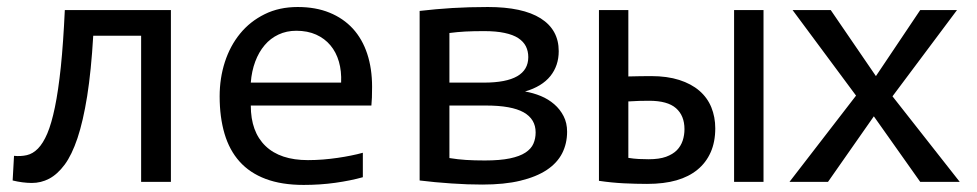

<svg xmlns="http://www.w3.org/2000/svg" viewBox="-20 -519 2789 548"><path d="M467.8 0V-490.2H165C162.1 -427.4 158.3 -373.3 153.6 -327.9C148.8 -282.5 143.2 -244.1 136.7 -212.9C130.2 -181.6 123 -156.7 115 -137.9C107 -119.2 98.1 -104.9 88.4 -95C78.6 -85 68 -78.8 56.6 -76.2C45.2 -73.6 33 -72.9 20 -74.2L16.1 -3.9C34.7 0.7 52.7 3 70.3 3.2C87.9 3.3 104.6 -0.7 120.4 -9C136.1 -17.3 150.9 -30.7 164.6 -49.1C178.2 -67.5 190.4 -92.7 201.2 -124.8C211.9 -156.8 221.1 -196.8 228.8 -244.6C236.4 -292.5 242.2 -349.9 246.1 -417H382.8V0Z M1042 -271C1042 -305.8 1037.4 -337.3 1028.1 -365.5C1018.8 -393.6 1005.1 -417.6 987.1 -437.3C969 -456.9 946.8 -472.2 920.4 -482.9C894 -493.7 863.8 -499 829.6 -499C794.4 -499 763 -492.2 735.4 -478.5C707.7 -464.8 684.3 -446.4 665.3 -423.1C646.2 -399.8 631.8 -372.8 621.8 -342C611.9 -311.3 606.9 -278.6 606.9 -244.1C606.9 -204.4 611.6 -168.9 620.8 -137.5C630.1 -106 644.4 -79.5 663.8 -57.9C683.2 -36.2 708 -19.7 738.3 -8.3C768.6 3.1 804.7 8.8 846.7 8.8C877.9 8.8 908.1 6.8 937.3 2.7C966.4 -1.4 992.5 -6.7 1015.6 -13.2V-83C1005.2 -80.1 993.9 -77.4 981.7 -75C969.5 -72.5 956.7 -70.3 943.4 -68.4C930 -66.4 916.2 -64.9 901.9 -63.7C887.5 -62.6 873.2 -62 858.9 -62C806.2 -62 765.8 -75.4 737.8 -102.3C709.8 -129.2 695.8 -167.6 695.8 -217.8H1040C1040.7 -224.9 1041.2 -232.6 1041.5 -240.7C1041.8 -248.9 1042 -259 1042 -271ZM953.6 -283.2H695.8C697.4 -305 701.7 -325 708.5 -343.3C715.3 -361.5 724.3 -377.1 735.4 -390.1C746.4 -403.2 759.6 -413.2 774.9 -420.4C790.2 -427.6 807.1 -431.2 825.7 -431.2C847.2 -431.2 866 -427.5 882.3 -420.2C898.6 -412.8 912.2 -402.7 923.1 -389.6C934 -376.6 942.1 -361.1 947.3 -343C952.5 -325 954.6 -305 953.6 -283.2Z M1598.6 -143.1C1598.6 -159.7 1595.3 -174.5 1588.6 -187.5C1581.9 -200.5 1573.1 -211.8 1562 -221.4C1550.9 -231 1538.2 -238.9 1523.7 -244.9C1509.2 -250.9 1494.1 -255.2 1478.5 -257.8C1510.7 -267.3 1534.8 -281.9 1550.8 -301.8C1566.7 -321.6 1574.7 -345.4 1574.7 -373C1574.7 -413.7 1557.5 -444.9 1523.2 -466.6C1488.9 -488.2 1438.6 -499 1372.6 -499C1336.1 -499 1302.2 -498 1270.8 -496.1C1239.3 -494.1 1208.3 -491.4 1177.7 -487.8V-3.9C1206.7 -0.3 1236.8 2.5 1268.1 4.6C1299.3 6.8 1328.8 7.8 1356.4 7.8C1398.4 7.8 1434.7 4.2 1465.1 -3.2C1495.5 -10.5 1520.7 -20.8 1540.5 -33.9C1560.4 -47.1 1575 -63 1584.5 -81.5C1593.9 -100.1 1598.6 -120.6 1598.6 -143.1ZM1487.8 -356C1487.8 -307.5 1445.6 -283.2 1361.3 -283.2H1262.7V-424.8C1277.7 -426.8 1292.8 -428.1 1308.1 -429C1323.4 -429.8 1341.3 -430.2 1361.8 -430.2C1384.6 -430.2 1404.1 -428.5 1420.2 -425C1436.3 -421.6 1449.3 -416.7 1459.2 -410.2C1469.2 -403.6 1476.4 -395.8 1481 -386.7C1485.5 -377.6 1487.8 -367.4 1487.8 -356ZM1508.8 -141.1C1508.8 -129.4 1506.7 -118.7 1502.4 -108.9C1498.2 -99.1 1490.6 -90.7 1479.7 -83.5C1468.8 -76.3 1454 -70.8 1435.3 -66.9C1416.6 -63 1392.7 -61 1363.8 -61C1343.6 -61 1325.7 -61.5 1310.1 -62.5C1294.4 -63.5 1278.6 -65.3 1262.7 -67.9V-217.8H1367.2C1415.7 -217.8 1451.4 -211.3 1474.4 -198.5C1497.3 -185.6 1508.8 -166.5 1508.8 -141.1Z M2075.2 0H2159.2V-490.2H2075.2ZM1933.6 -150.4C1933.6 -139 1931.9 -128.1 1928.5 -117.7C1925 -107.3 1919.5 -98.1 1911.9 -90.3C1904.2 -82.5 1893.9 -76.3 1880.9 -71.5C1867.8 -66.8 1851.4 -64.5 1831.5 -64.5C1822.1 -64.5 1812.7 -64.7 1803.2 -65.2C1793.8 -65.7 1783.9 -66.7 1773.4 -68.4V-229.5C1783.9 -230.1 1793.9 -230.6 1803.7 -231C1813.5 -231.3 1823.1 -231.4 1832.5 -231.4C1867.7 -231.4 1893.3 -224.4 1909.4 -210.2C1925.5 -196 1933.6 -176.1 1933.6 -150.4ZM1773.4 -300.8V-490.2H1689.5V-2.9C1713.5 0.7 1737.2 3 1760.5 4.2C1783.8 5.3 1805.8 5.9 1826.7 5.9C1859.2 5.9 1887.3 2.4 1910.9 -4.4C1934.5 -11.2 1954.4 -21.3 1970.7 -34.7C1987 -48 1999.5 -64.5 2008.3 -84.2C2017.1 -103.9 2021.5 -126.8 2021.5 -152.8C2021.5 -174.3 2017.7 -194.3 2010.3 -212.6C2002.8 -231 1991.4 -246.8 1976.1 -260C1960.8 -273.2 1941.7 -283.4 1918.7 -290.8C1895.8 -298.1 1869 -301.8 1838.4 -301.8C1827.3 -301.8 1816.7 -301.7 1806.4 -301.5C1796.1 -301.4 1785.2 -301.1 1773.4 -300.8Z M2719.2 0 2527.3 -244.1 2711.4 -490.2H2606.4L2480 -301.8L2351.1 -490.2H2242.2L2423.3 -246.1L2233.4 0H2343.3L2474.1 -187L2606.4 0Z"/></svg>

Font: CodeNewRoman Nerd Font Mono
Style: Regular
Weight: 400
Monospace: yes
Designer: Sam Radian
Foundry: Code New Roman
Version: Version 2.00 November 29, 2014;Nerd Fonts 3.2.1